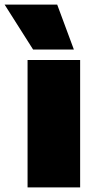

<svg xmlns="http://www.w3.org/2000/svg" viewBox="-86 -809 399 829"><path d="M33 0V-550H260V0ZM57 -595 -66 -789H161L233 -595Z"/></svg>

Font: Georama ExtraCondensed Thin Black
Style: Regular
Weight: 900
Version: Version 1.001